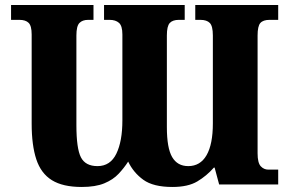

<svg xmlns="http://www.w3.org/2000/svg" viewBox="-20 -734 1198 764"><path d="M305 10Q230 10 186.5 -17Q143 -44 124.5 -100Q106 -156 106 -242V-597Q106 -631 94 -643Q82 -655 57 -655H24V-714H352V-655H331Q308 -655 296 -642.5Q284 -630 284 -593V-236Q284 -143 302 -108Q320 -73 368 -73Q419 -73 443 -122.5Q467 -172 467 -255V-597Q467 -631 453.5 -643Q440 -655 416 -655H394V-714H715V-655H692Q667 -655 655.5 -642.5Q644 -630 644 -593V-228Q644 -145 665 -109Q686 -73 729 -73Q777 -73 802 -116.5Q827 -160 827 -243V-593Q827 -630 815 -642.5Q803 -655 777 -655H757V-714H1087V-655H1053Q1027 -655 1016 -642.5Q1005 -630 1005 -593V-124Q1005 -86 1017.5 -72.5Q1030 -59 1048 -59H1087V0H852L834 -67H831Q802 -34 765 -12Q728 10 666 10Q590 10 550.5 -18.5Q511 -47 490 -91Q474 -66 452 -42.5Q430 -19 395 -4.5Q360 10 305 10Z"/></svg>

Font: Noto Serif SemiCondensed Black
Style: Regular
Weight: 900
Width: 4
Designer: Monotype Design Team
Foundry: Monotype Imaging Inc.
Version: Version 2.014; ttfautohint (v1.8.4.7-5d5b)